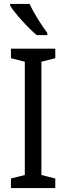

<svg xmlns="http://www.w3.org/2000/svg" viewBox="-20 -963 340 983"><path d="M131 -943H32V-934C57 -893 126 -818 168 -783H222V-795C193 -832 152 -898 131 -943ZM263 0V-49L192 -67V-647L263 -665V-714H36V-665L107 -647V-67L36 -49V0Z"/></svg>

Font: Noto Sans Georgian Condensed
Style: Regular
Weight: 400
Width: 3
Designer: Monotype Design Team, Akaki Razmadze
Foundry: Google LLC
Version: Version 2.005